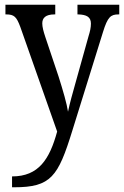

<svg xmlns="http://www.w3.org/2000/svg" viewBox="-20 -556 525 813"><path d="M31 191V237H40C196 237 226 192 286 -2L416 -420C436 -485 449 -495 482 -495H485V-536H308V-495H311C347 -494 365 -484 365 -456C365 -439 361 -422 355 -403L300 -206C287 -160 276 -121 268 -83C263 -117 247 -172 228 -232L172 -399C164 -423 159 -442 159 -457C159 -480 173 -495 211 -495H214V-536H3V-495H6C40 -495 50 -485 66 -442L222 1C190 118 144 191 31 191Z"/></svg>

Font: Noto Serif Ethiopic Cn
Style: Regular
Weight: 400
Width: 3
Designer: Monotype Design Team
Foundry: Monotype Imaging Inc.
Version: Version 2.102